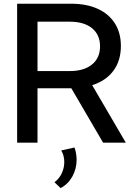

<svg xmlns="http://www.w3.org/2000/svg" viewBox="-20 -752 714 1012"><path d="M643.1 0H523.4L356 -286.6H177.7V0H70.3V-732.4H354.5Q436.5 -732.4 495.1 -705.6Q553.7 -678.7 585.4 -628.9Q617.2 -579.1 617.2 -509.8Q617.2 -432.1 577.6 -378.9Q538.1 -325.7 465.8 -303.2ZM177.7 -377.4H347.2Q422.4 -377.4 464.8 -411.9Q507.3 -446.3 507.3 -507.8Q507.3 -568.8 465.1 -603.3Q422.9 -637.7 347.2 -637.7H177.7ZM299.3 239.3 267.1 208.5Q292 190.4 305.4 161.6Q318.8 132.8 318.8 102.1Q318.8 67.9 302.7 41L372.6 25.4Q383.8 56.2 383.8 89.8Q383.8 138.2 361.1 178.7Q338.4 219.2 299.3 239.3Z"/></svg>

Font: Kumbh Sans Medium
Style: Regular
Weight: 500
Version: Version 1.005